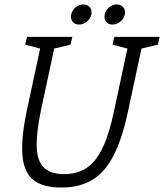

<svg xmlns="http://www.w3.org/2000/svg" viewBox="-20 -832 735 860"><path d="M554 -336Q528 -212 489 -136Q450 -60 393 -26Q336 8 254 8Q172 8 129.5 -26Q87 -60 80.5 -136Q74 -212 100 -336H163Q142 -234 144.5 -171.5Q147 -109 177.5 -80.5Q208 -52 267 -52Q327 -52 369 -80.5Q411 -109 440.5 -171.5Q470 -234 491 -336ZM562 -667H625L554 -336H491ZM163 -336H100L171 -667H234ZM101 -667H181L169 -612L93 -632ZM492 -667H572L560 -612L484 -632ZM603 -612 615 -667H695L687 -632ZM212 -612 224 -667H304L296 -632ZM334 -722Q315 -722 305 -735Q295 -748 299 -767Q303 -786 318.5 -799Q334 -812 353 -812Q372 -812 382.5 -799Q393 -786 389 -767Q385 -748 369 -735Q353 -722 334 -722ZM484 -722Q465 -722 455 -735Q445 -748 449 -767Q453 -786 468.5 -799Q484 -812 503 -812Q522 -812 532.5 -799Q543 -786 539 -767Q535 -748 519 -735Q503 -722 484 -722Z"/></svg>

Font: Epunda Slab Light
Style: Italic
Weight: 300
Italic angle: -12°
Designer: Simon Atzbach
Foundry: typofactur
Version: Version 1.102